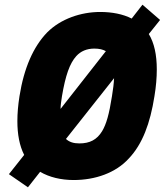

<svg xmlns="http://www.w3.org/2000/svg" viewBox="-20 -759 702 818"><path d="M614 -614 662 -674 587 -739 541 -680C504 -699 457 -708 407 -708C325 -708 239 -679 181 -621C122 -560 82 -469 63 -349C57 -311 54 -276 54 -243C54 -187 63 -138 83 -99L18 -17L99 39L151 -27C190 -4 240 8 294 8C385 8 473 -22 529 -84C587 -145 620 -234 638 -349C645 -391 648 -429 648 -463C648 -526 637 -576 614 -614ZM244 -349C259 -438 277 -489 305 -520C324 -541 350 -552 382 -552C403 -552 419 -548 431 -541L238 -295C238 -311 241 -329 244 -349ZM415 -200C393 -164 363 -148 318 -148C293 -148 275 -154 261 -167L466 -426C465 -404 462 -379 457 -349C445 -272 433 -230 415 -200Z"/></svg>

Font: Arthouse Owned Black
Style: Italic
Weight: 900
Italic angle: -10°
Designer: Jeremy Tribby
Foundry: Tribby Type
Version: Version 1.000;PS 001.000;hotconv 1.0.88;makeotf.lib2.5.64775